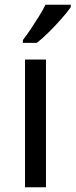

<svg xmlns="http://www.w3.org/2000/svg" viewBox="-20 -786 317 806"><path d="M173 0H85V-536H173ZM277 -756Q265 -738 240 -709.5Q215 -681 186.5 -652.5Q158 -624 134 -606H76V-618Q91 -637 108.5 -663Q126 -689 143 -716.5Q160 -744 171 -766H277Z"/></svg>

Font: Noto Sans Old South Arabian
Style: Regular
Weight: 400
Designer: Monotype Design Team
Foundry: Monotype Imaging Inc.
Version: Version 2.001; ttfautohint (v1.8.4.7-5d5b)